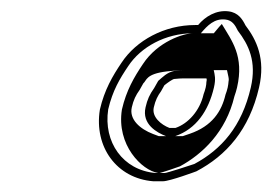

<svg xmlns="http://www.w3.org/2000/svg" viewBox="-20 -715 495 349"><path d="M353.9 -556C352.8 -551.4 351.5 -547.4 350 -543.6L349.9 -543C343.1 -513.9 322.3 -490.4 299.1 -482.5H287.9C273.3 -488.1 255.4 -502.2 259.6 -520C262.5 -532.8 266.7 -540.9 272.7 -549.1L278.8 -560C285.2 -565.2 294.4 -571.5 296.9 -571.5H297.4C303.3 -572.1 308.6 -572.5 312.2 -572.5H355.3C355.8 -570.1 356.1 -569.9 355.4 -567L355.2 -566.3C355.1 -563.2 354.8 -559.9 353.9 -556ZM450.9 -556C462.9 -608.2 446.3 -642.5 426.2 -668.9C420.9 -679.5 413.3 -692.3 395.2 -694.4C373.1 -697.1 353.3 -685.2 340.1 -669.5H334.6C279.1 -669.5 227.7 -641.7 200.9 -601C184.6 -576.9 169.8 -551.5 161.6 -516L161.6 -515.7L161.5 -515.5C150.8 -448.2 191.9 -390.7 258.7 -385.5H276C288.5 -385.5 337 -403.6 337 -403.6C391.3 -432.2 433.1 -478.9 450.9 -556ZM368.5 -587.5H315.6C309.9 -587.5 308 -587.3 297.2 -586.2C283.2 -583.4 275.9 -574.9 267.6 -568L260.2 -554.9C252 -543.3 247.8 -534.2 244.6 -520C237.4 -489.1 265.4 -473.8 281.9 -467.5H298.4C336.4 -480.5 359 -513.4 368.9 -556C372.6 -572 370.3 -579 368.5 -587.5ZM333.4 -417C325.9 -414.3 283.6 -400.7 279.4 -400.5H262.8C203.3 -405.6 167.6 -456.9 176.7 -516.3C184.8 -550.4 197.3 -571.4 213.2 -595C235.9 -629.3 280.4 -654.5 331.1 -654.5H345.1C357 -668.7 370 -682 390 -679.5C402 -678.1 407.3 -669.6 412.4 -659.1C431.8 -633.7 446.9 -603.6 435.9 -556C419.5 -485.1 382.7 -443.5 333.4 -417ZM283.2 -585.2C293.6 -586.3 305.4 -587.5 315.6 -587.5H392.6L395.3 -575C395.7 -573.2 396.2 -570.2 395.4 -566.8C395.2 -564 394.8 -560 393.9 -556C392.8 -551.2 391.5 -547.1 389.9 -543C382.9 -512.8 365.8 -485.8 324.8 -471.8L312.1 -467.5H268.7L258.1 -471.5C234.7 -480.4 214.4 -497.9 219.6 -520C222.6 -533.3 227 -542.1 233.7 -551.4L240.5 -563.5C246.7 -568.6 244.6 -580.6 283.2 -585.2ZM383.2 -671.4C382.1 -670.3 379.8 -667.9 378.4 -666.2L368.6 -654.5H331.1C313.8 -654.5 266.9 -639.7 239.8 -598.6C223.7 -574.7 209.6 -550.6 201.6 -515.9C191.4 -451.6 237.6 -405.3 267.6 -400.5H270.2C280.4 -403.3 300.1 -410.1 307.2 -412.7C347.7 -434.7 390.7 -474.9 406.1 -539.9C407.9 -545 409.7 -550.7 410.9 -556C424 -613 401.5 -640.7 383.2 -671.4Z"/></svg>

Font: HoneyBee
Style: BlurIt
Weight: 700
Foundry: Cannot Into Space Fonts
Version: Version 0.89